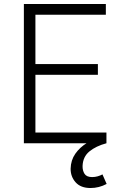

<svg xmlns="http://www.w3.org/2000/svg" viewBox="-20 -720 630 965"><path d="M100 0V-700H512V-646H158V-398H472V-344H158V-54H515V0ZM435 225Q385.5 225 360 196.2Q334.5 167.5 335 127.5Q336 85 358.5 52.8Q381 20.5 417 -1.5Q453 -23.5 495 -34L515 0Q462.5 14 429.5 41Q396.5 68 395 114.5Q394.5 137.5 405 153.8Q415.5 170 443 170Q457.5 170 470.8 166.2Q484 162.5 495 156.5L516 204.5Q477.5 225 435 225Z"/></svg>

Font: Geologica Thin
Style: Regular
Weight: 100
Designer: Sindre Bremnes, Frode Helland
Foundry: Monokrom Skriftforlag AS
Version: Version 1.010; ttfautohint (v1.8.4.7-5d5b);gftools[0.9.28]